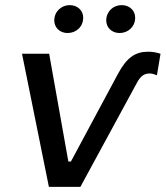

<svg xmlns="http://www.w3.org/2000/svg" viewBox="-20 -730 647 750"><path d="M514 -405C529 -433 543 -443 565 -443C574 -443 583 -440 593 -436L607 -520C592 -525 576 -528 559 -528C509 -528 475 -506 440 -440L257 -99H247L172 -520H66L171 0H294ZM244 -601C277 -601 305 -625 305 -661C305 -688 284 -710 252 -710C220 -710 192 -685 192 -650C192 -623 213 -601 244 -601ZM447 -601C480 -601 508 -625 508 -661C508 -688 487 -710 455 -710C422 -710 395 -685 395 -650C395 -623 416 -601 447 -601Z"/></svg>

Font: Fixel Display 20240404 Medium
Style: Italic
Weight: 500
Italic angle: -10°
Designer: AlfaBravo + MacPaw
Foundry: Kyrylo Tkachov, Marchela Mozhyna, Serhii Makarenko, Maria Weinstein, Zakhar Kryvoshyya
Version: Version 1.211;Glyphs 3.2 (3225)